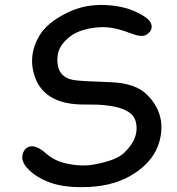

<svg xmlns="http://www.w3.org/2000/svg" viewBox="-20 -752 733 793"><path d="M142.6 -604.5Q175.3 -659.7 259.3 -700.2Q329.6 -734.4 411.1 -731.4Q482.9 -728.5 533.7 -706.5Q605 -675.3 606.4 -645Q607.9 -620.1 580.1 -606.4Q562 -597.7 514.6 -616.2Q446.3 -642.6 393.6 -639.6Q312.5 -634.8 268.6 -600.6Q222.2 -564.5 217.8 -520.5Q209.5 -432.1 288.1 -420.9Q317.9 -416.5 435.5 -412.6Q540.5 -409.2 589.4 -358.9Q650.9 -295.4 646.5 -216.8Q639.6 -95.7 519 -25.9Q439 20.5 319.8 21Q231.9 21.5 173.8 -2.9Q134.8 -19 107.4 -43Q68.4 -77.6 72.3 -106.9Q76.7 -139.2 101.6 -146.5Q129.4 -154.3 170.9 -117.7Q203.1 -88.9 250 -77.6Q313.5 -63 366.2 -72.3Q460 -88.9 493.2 -121.1Q558.6 -184.1 540 -252Q520.5 -323.2 333 -320.3Q151.9 -317.4 118.2 -454.1Q99.1 -531.2 142.6 -604.5Z"/></svg>

Font: Comic Relief
Style: Regular
Weight: 400
Designer: Jeff Davis
Foundry: Loudifier
Version: Version 1.0